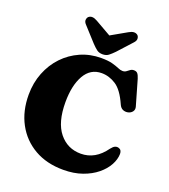

<svg xmlns="http://www.w3.org/2000/svg" viewBox="-168 -1062 1061 1203"><g transform="rotate(20 362.0 -461.0)"><path d="M695 -195Q694.5 -159 674 -121.2Q653.5 -83.5 614.5 -51.5Q575.5 -19.5 520 0.2Q464.5 20 394 20Q283 20 201.2 -27Q119.5 -74 74.8 -157Q30 -240 30 -349Q30 -428 56.8 -495.8Q83.5 -563.5 131.2 -613.8Q179 -664 242.5 -692Q306 -720 379.5 -720Q426.5 -720 454.8 -712.2Q483 -704.5 500.2 -696.8Q517.5 -689 531.5 -689Q545.5 -689 555.2 -696.2Q565 -703.5 574.8 -710.8Q584.5 -718 598 -718Q614.5 -718 622.8 -708.2Q631 -698.5 638 -676L686.5 -508Q692 -489 681.5 -475Q671 -461 652 -457Q634 -453.5 618.2 -460.5Q602.5 -467.5 593.5 -488Q556 -573 510.5 -602.5Q465 -632 415 -632Q340.5 -632 301.5 -563.8Q262.5 -495.5 262.5 -383.5Q262.5 -249.5 318 -181Q373.5 -112.5 462.5 -112.5Q559 -112.5 624.5 -204.5Q638.5 -222.5 650 -227.2Q661.5 -232 673.5 -228.5Q695 -222.5 695 -195ZM452 -788Q433 -768.5 417.5 -756.5Q402 -744.5 378 -744.5Q354 -744.5 338.5 -756.5Q323 -768.5 304.5 -788L218.5 -882.5Q204 -897.5 205.2 -911.5Q206.5 -925.5 214.5 -933Q236 -951.5 273 -930L378 -870L483.5 -930Q520 -951.5 542 -933Q550 -925.5 551 -911.5Q552 -897.5 538 -882.5Z"/></g></svg>

Font: Fraunces 9pt Soft Black
Style: Regular
Weight: 900
Version: Version 1.000;[b76b70a41]